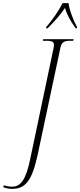

<svg xmlns="http://www.w3.org/2000/svg" viewBox="-149 -964 511 1224"><path d="M146 -792 145 -784H155C202 -832 231 -863 265 -913C280 -866 299 -833 333 -784H341L342 -792C321 -829 293 -900 288 -944H250C228 -899 181 -831 146 -792ZM-71 240C14 240 55 187 91 23L236 -659C243 -693 258 -704 296 -704H318L320 -714H126L124 -704H153C180 -704 195 -697 195 -679C195 -673 194 -667 193 -660L44 48C17 181 -17 226 -71 226C-90 226 -108 223 -124 217L-129 229C-111 236 -94 240 -71 240Z"/></svg>

Font: Noto Serif Display ExtraCondensed ExtraLight
Style: Italic
Weight: 200
Width: 2
Italic angle: -12°
Designer: Monotype Design Team
Foundry: Monotype Imaging Inc.
Version: Version 2.009